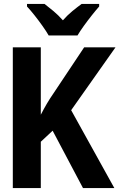

<svg xmlns="http://www.w3.org/2000/svg" viewBox="-20 -954 640 974"><path d="M45 0V-714H187V-372Q203 -403 218 -428.5Q233 -454 251 -480L407 -714H566L341 -395L560 0H401L247 -291L187 -235V0ZM227 -774Q215 -795 195.5 -822.5Q176 -850 155 -876.5Q134 -903 117 -921V-934H206Q227 -918 251.5 -897.5Q276 -877 299 -851Q323 -878 347.5 -898Q372 -918 394 -934H483V-921Q467 -903 446 -876.5Q425 -850 405.5 -823Q386 -796 373 -774Z"/></svg>

Font: Noto Sans Mono
Style: Bold
Weight: 700
Designer: Monotype Design Team
Foundry: Monotype Imaging Inc.
Version: Version 2.014